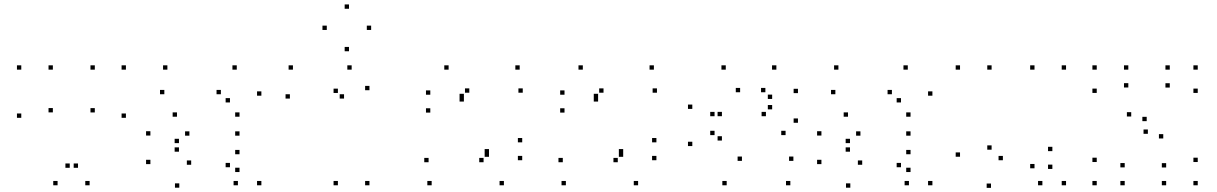

<svg xmlns="http://www.w3.org/2000/svg" viewBox="-20 -846 5620 887"><path d="M394 10V-10H374V10ZM561.7 -301.7V-321.7H541.7V-301.7ZM561.7 -524.2V-544.2H541.7V-524.2ZM418 -524.2V-544.2H398V-524.2ZM418 -326.5V-346.5H398V-326.5ZM302.2 -70.8V-90.8H282.2V-70.8ZM340.4 -70.8V-90.8H320.4V-70.8ZM224.2 -326.8V-346.8H204.2V-326.8ZM224.2 -524.2V-544.2H204.2V-524.2ZM78.3 -524.2V-544.2H58.3V-524.2ZM78.3 -301.7V-321.7H58.3V-301.7ZM246 10V-10H226V10Z M1187.5 10V-10H1167.5V10ZM1187.5 -403.9V-423.9H1167.5V-403.9ZM1073.8 -524.2V-544.2H1053.8V-524.2ZM753.3 -524.2V-544.2H733.3V-524.2ZM739.2 -410.6V-430.6H719.2V-410.6ZM1000.4 -410.6V-430.6H980.4V-410.6ZM1042.4 -372.7V-392.7H1022.4V-372.7ZM1042.4 -73.4V-93.4H1022.4V-73.4ZM1079.1 10V-10H1059.1V10ZM1086.5 -51.2V-71.2H1066.5V-51.2ZM1086.5 -133.4V-153.4H1066.5V-133.4ZM863.2 -84.8V-104.8H843.2V-84.8ZM806.8 -145.2V-165.2H786.8V-145.2ZM806.8 -184.8V-204.8H786.8V-184.8ZM855 -219.2V-239.2H835V-219.2ZM1086.5 -219.2V-239.2H1066.5V-219.2ZM1086.5 -306.8V-326.8H1066.5V-306.8ZM797.6 -306.8V-326.8H777.6V-306.8ZM674.8 -219.8V-239.8H654.8V-219.8ZM674.8 -87.8V-107.8H654.8V-87.8ZM808.3 21.1V1.1H788.3V21.1Z M1686.8 10V-10H1666.8V10ZM1686.8 -429.2V-449.2H1666.8V-429.2ZM1604.6 -524.2V-544.2H1584.6V-524.2ZM1333.3 -524.2V-544.2H1313.3V-524.2ZM1319.2 -390.6V-410.6H1299.2V-390.6ZM1569.4 -390.6V-410.6H1549.4V-390.6ZM1541 -416.5V-436.5H1521V-416.5ZM1541 10V-10H1521V10ZM1694.6 -707.6V-727.6H1674.6V-707.6ZM1592.3 -805.5V-825.5H1572.3V-805.5ZM1489.7 -707.6V-727.6H1469.7V-707.6ZM1592.3 -609.2V-629.2H1572.3V-609.2Z M2307.9 10V-10H2287.9V10ZM2392.5 -105.8V-125.8H2372.5V-105.8ZM2392.5 -188.4V-208.4H2372.5V-188.4ZM2123.1 -376.8V-396.8H2103.1V-376.8ZM2123.1 -392.7V-412.7H2103.1V-392.7ZM2148.1 -417.7V-437.7H2128.1V-417.7ZM2395 -417.7V-437.7H2375V-417.7ZM2380.8 -524.2V-544.2H2360.8V-524.2ZM2052.5 -524.2V-544.2H2032.5V-524.2ZM1967.9 -408.4V-428.4H1947.9V-408.4ZM1967.9 -325.8V-345.8H1947.9V-325.8ZM2239 -137.3V-157.3H2219V-137.3ZM2239 -121.5V-141.5H2219V-121.5ZM2214 -96.5V-116.5H2194V-96.5ZM1960 -96.5V-116.5H1940V-96.5ZM1974.2 10V-10H1954.2V10Z M2927.9 10V-10H2907.9V10ZM3012.5 -105.8V-125.8H2992.5V-105.8ZM3012.5 -188.4V-208.4H2992.5V-188.4ZM2743.1 -376.8V-396.8H2723.1V-376.8ZM2743.1 -392.7V-412.7H2723.1V-392.7ZM2768.1 -417.7V-437.7H2748.1V-417.7ZM3015 -417.7V-437.7H2995V-417.7ZM3000.8 -524.2V-544.2H2980.8V-524.2ZM2672.5 -524.2V-544.2H2652.5V-524.2ZM2587.9 -408.4V-428.4H2567.9V-408.4ZM2587.9 -325.8V-345.8H2567.9V-325.8ZM2859 -137.3V-157.3H2839V-137.3ZM2859 -121.5V-141.5H2839V-121.5ZM2834 -96.5V-116.5H2814V-96.5ZM2580 -96.5V-116.5H2560V-96.5ZM2594.2 10V-10H2574.2V10Z M3631.2 10V-10H3611.2V10ZM3645.3 -102.8V-122.8H3625.3V-102.8ZM3407.6 -102.8V-122.8H3387.6V-102.8ZM3315.1 -196.7V-216.7H3295.1V-196.7ZM3315.1 -309.2V-329.2H3295.1V-309.2ZM3399.2 -419.8V-439.8H3379.2V-419.8ZM3515.9 -419.8V-439.8H3495.9V-419.8ZM3547.2 -388.9V-408.9H3527.2V-388.9ZM3547.2 -340.8V-360.8H3527.2V-340.8ZM3518.4 -309.1V-329.1H3498.4V-309.1ZM3281.1 -309.1V-329.1H3261.1V-309.1ZM3281.1 -221.8V-241.8H3261.1V-221.8ZM3609.2 -221.8V-241.8H3589.2V-221.8ZM3666.4 -278.8V-298.8H3646.4V-278.8ZM3666.4 -415.8V-435.8H3646.4V-415.8ZM3566.7 -524.2V-544.2H3546.7V-524.2ZM3332.9 -524.2V-544.2H3312.9V-524.2ZM3178.3 -342.9V-362.9H3158.3V-342.9ZM3178.3 -171.2V-191.2H3158.3V-171.2ZM3337.1 10V-10H3317.1V10Z M4287.5 10V-10H4267.5V10ZM4287.5 -403.9V-423.9H4267.5V-403.9ZM4173.8 -524.2V-544.2H4153.8V-524.2ZM3853.3 -524.2V-544.2H3833.3V-524.2ZM3839.2 -410.6V-430.6H3819.2V-410.6ZM4100.4 -410.6V-430.6H4080.4V-410.6ZM4142.4 -372.7V-392.7H4122.4V-372.7ZM4142.4 -73.4V-93.4H4122.4V-73.4ZM4179.1 10V-10H4159.1V10ZM4186.5 -51.2V-71.2H4166.5V-51.2ZM4186.5 -133.4V-153.4H4166.5V-133.4ZM3963.2 -84.8V-104.8H3943.2V-84.8ZM3906.8 -145.2V-165.2H3886.8V-145.2ZM3906.8 -184.8V-204.8H3886.8V-184.8ZM3955 -219.2V-239.2H3935V-219.2ZM4186.5 -219.2V-239.2H4166.5V-219.2ZM4186.5 -306.8V-326.8H4166.5V-306.8ZM3897.6 -306.8V-326.8H3877.6V-306.8ZM3774.8 -219.8V-239.8H3754.8V-219.8ZM3774.8 -87.8V-107.8H3754.8V-87.8ZM3908.3 21.1V1.1H3888.3V21.1Z M4415.1 -524.2V-544.2H4395.1V-524.2ZM4415.1 -121.9V-141.9H4395.1V-121.9ZM4558.2 21.9V1.9H4538.2V21.9ZM4841.7 -65.5V-85.5H4821.7V-65.5ZM4841.7 -147.8V-167.8H4821.7V-147.8ZM4613.1 -105.7V-125.7H4593.1V-105.7ZM4561 -154.4V-174.4H4541V-154.4ZM4561 -524.2V-544.2H4541V-524.2ZM4759.2 -524.2V-544.2H4739.2V-524.2ZM4759.2 -68.5V-88.5H4739.2V-68.5ZM4795.6 10V-10H4775.6V10ZM4904.9 10V-10H4884.9V10ZM4904.9 -524.2V-544.2H4884.9V-524.2Z M5513.3 10V-10H5493.3V10ZM5513.3 -97.5V-117.5H5493.3V-97.5ZM5192.6 -441.8V-461.8H5172.6V-441.8ZM5192.6 -524.2V-544.2H5172.6V-524.2ZM5046.7 -524.2V-544.2H5026.7V-524.2ZM5046.7 -416.7V-436.7H5026.7V-416.7ZM5367.4 -72.3V-92.3H5347.4V-72.3ZM5367.4 10V-10H5347.4V10ZM5175.9 10V-10H5155.9V10ZM5175.9 -72.7V-92.7H5155.9V-72.7ZM5282.9 -227.8V-247.8H5262.9V-227.8ZM5206 -307.8V-327.8H5186V-307.8ZM5046.7 -97.5V-117.5H5026.7V-97.5ZM5046.7 10V-10H5026.7V10ZM5513.3 -416.7V-436.7H5493.3V-416.7ZM5513.3 -524.2V-544.2H5493.3V-524.2ZM5384.1 -524.2V-544.2H5364.1V-524.2ZM5384.1 -441.5V-461.5H5364.1V-441.5ZM5277.5 -286.3V-306.3H5257.5V-286.3ZM5354 -206.3V-226.3H5334V-206.3Z"/></svg>

Font: Monaspace Krypton Dots Var
Style: Regular
Weight: 400
Designer: Riley Cran and the Lettermatic Team
Version: Version 1.100 (Monaspace Krypton Dots)